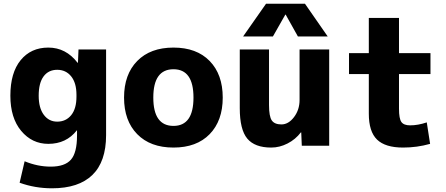

<svg xmlns="http://www.w3.org/2000/svg" viewBox="-20 -787 2411 1037"><path d="M241 -530Q336 -530 399 -448H401L404 -520H553V-57Q553 86 479 158Q405 230 261 230Q169 230 86 200L113 84Q183 113 254 113Q330 113 363 75.5Q396 38 396 -55V-83H395Q338 -10 241 -10Q153 -10 94.5 -80Q36 -150 36 -270Q36 -394 91.5 -462Q147 -530 241 -530ZM189 -270Q189 -204 216.5 -167Q244 -130 289 -130Q336 -130 364.5 -165Q393 -200 393 -265V-275Q393 -339 364.5 -374.5Q336 -410 289 -410Q242 -410 215.5 -374.5Q189 -339 189 -270Z M721 -457.5Q792 -530 917 -530Q1042 -530 1112.5 -457.5Q1183 -385 1183 -260Q1183 -135 1112.5 -62.5Q1042 10 917 10Q792 10 721 -62.5Q650 -135 650 -260Q650 -385 721 -457.5ZM917 -107Q1025 -107 1025 -260Q1025 -413 917 -413Q808 -413 808 -260Q808 -107 917 -107Z M1521 -708 1454 -590H1293L1417 -767H1627L1750 -590H1589L1523 -708ZM1433 -520V-220Q1433 -158 1448 -136.5Q1463 -115 1500 -115Q1538 -115 1568 -154.5Q1598 -194 1598 -247V-520H1758V0H1610L1607 -72H1605Q1576 -34 1533 -12Q1490 10 1445 10Q1356 10 1315.5 -38.5Q1275 -87 1275 -203V-520Z M2135 -500H2305V-387H2135V-200Q2135 -146 2148 -128Q2161 -110 2195 -110Q2238 -110 2285 -126L2303 -10Q2232 10 2157 10Q2061 10 2016.5 -33Q1972 -76 1972 -173V-387H1865V-500H1972V-690H2135Z"/></svg>

Font: M PLUS 1p ExtraBold
Style: Regular
Weight: 800
Version: Version 1.062